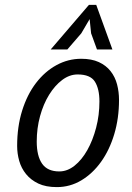

<svg xmlns="http://www.w3.org/2000/svg" viewBox="-20 -752 538 784"><path d="M50 -156Q50 -235 70.5 -300.5Q91 -366 127 -413Q163 -460 210.5 -486Q258 -512 312 -512Q354 -512 383.5 -498.5Q413 -485 431.5 -461.5Q450 -438 458 -407.5Q466 -377 466 -344Q466 -269 446.5 -204Q427 -139 392.5 -91Q358 -43 312 -15.5Q266 12 212 12Q167 12 136.5 -2.5Q106 -17 86.5 -41Q67 -65 58.5 -95Q50 -125 50 -156ZM130 -174Q130 -115 152 -83.5Q174 -52 222 -52Q255 -52 284.5 -75.5Q314 -99 336.5 -139Q359 -179 372.5 -230.5Q386 -282 386 -338Q386 -389 367.5 -418.5Q349 -448 297 -448Q264 -448 234 -425.5Q204 -403 180.5 -365Q157 -327 143.5 -277.5Q130 -228 130 -174ZM343 -732H373L439 -550H376L352 -616L346 -674L312 -616L255 -550H187Z"/></svg>

Font: PT Sans
Style: Italic
Weight: 400
Italic angle: -12°
Designer: A.Korolkova, O.Umpeleva, V.Yefimov
Foundry: ParaType Ltd
Version: Version 2.003W OFL